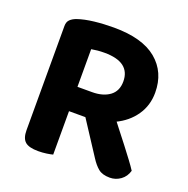

<svg xmlns="http://www.w3.org/2000/svg" viewBox="-115 -732 834 850"><g transform="rotate(20 301.5 -306.5)"><path d="M218.3 -320H287.1Q338.4 -320 369.8 -343.1Q401.1 -366.3 401.1 -411.5Q401.1 -456.5 371 -479.6Q340.8 -502.7 279.4 -502.7Q262.3 -502.7 247.3 -501.3Q232.2 -499.8 218.3 -497.3ZM299.9 -205.9H72V-553.3Q72 -572.9 82.9 -583.5Q93.9 -594.2 112.1 -600.6Q144.6 -611.7 188.9 -616.8Q233.2 -621.8 281 -621.8Q415.2 -621.8 482.9 -565.5Q550.6 -509.2 550.6 -412.9Q550.6 -352.5 518.2 -305.7Q485.9 -258.8 429.7 -232.3Q373.5 -205.9 299.9 -205.9ZM274.2 -241.1 404.5 -272.5Q428.3 -241.1 453.3 -209.4Q478.3 -177.8 501 -148.2Q523.7 -118.6 542.1 -94Q560.6 -69.4 571.1 -52.7Q562.9 -23.7 540.2 -7.3Q517.4 9.1 489.9 9.1Q454.5 9.1 435.3 -6.8Q416.1 -22.8 399.2 -49.4ZM72 -260.5H220V-1.3Q210.4 1.4 191.2 4.3Q172 7.1 151.5 7.1Q108.2 7.1 90.1 -8.6Q72 -24.4 72 -62.5Z"/></g></svg>

Font: Baloo Bhaina 2
Style: Regular
Weight: 400
Designer: Yesha Goshar, Manish Minz, Shuchita Grover and Ek Type
Foundry: Ek Type
Version: Version 1.700